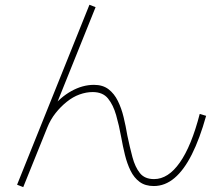

<svg xmlns="http://www.w3.org/2000/svg" viewBox="-20 -792 920 799"><path d="M76.7 -13.3 51.1 -23.3 352.2 -772.2 377.8 -762.2 205.6 -334.4 195.6 -342.2Q230 -386.7 276.7 -412.8Q323.3 -438.9 371.1 -438.9Q407.8 -438.9 431.7 -420.6Q455.6 -402.2 470.6 -371.7Q485.6 -341.1 494.4 -304.4Q503.3 -267.8 510 -227.8Q520 -180 531.1 -138.3Q542.2 -96.7 562.2 -71.7Q582.2 -46.7 621.1 -46.7Q680 -46.7 728.3 -115.6Q776.7 -184.4 811.1 -317.8L837.8 -310Q811.1 -214.4 778.3 -149.4Q745.6 -84.4 706.1 -51.1Q666.7 -17.8 620 -17.8Q584.4 -17.8 561.1 -35Q537.8 -52.2 523.3 -81.7Q508.9 -111.1 500 -147.2Q491.1 -183.3 484.4 -221.1Q475.6 -270 463.3 -312.8Q451.1 -355.6 429.4 -382.2Q407.8 -408.9 365.6 -408.9Q338.9 -408.9 311.1 -398.9Q283.3 -388.9 257.8 -368.3Q232.2 -347.8 211.1 -321.1Q190 -294.4 176.7 -261.1Z"/></svg>

Font: Paperlogy 1 Thin
Style: Regular
Weight: 250
Designer: redesigned by Lee Juim, glyphs from Gmarket Sans & Montserrat
Foundry: PT&
Version: Version 1.001